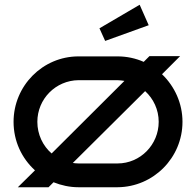

<svg xmlns="http://www.w3.org/2000/svg" viewBox="-20 -787 824 807"><path d="M608 -551 584 -527C550 -542 513 -550 474 -550H310C159 -550 37 -426 37 -275C37 -194 71 -122 127 -71L55 0H184L205 -21C237 -8 273 0 310 0H474C625 -1 747 -124 747 -275C747 -353 714 -424 661 -475L737 -551ZM474 -450C484 -450 494 -448 503 -447L197 -142C160 -174 137 -222 137 -275C137 -371 214 -449 310 -450ZM647 -275C647 -179 570 -100 474 -100H310C302 -100 294 -101 286 -102L590 -404C625 -372 647 -326 647 -275ZM567 -767 398 -668 422 -615 605 -681Z"/></svg>

Font: Bruno Ace
Style: Regular
Weight: 400
Designer: Astigmatic (AOETI)
Foundry: Astigmatic (AOETI)
Version: Version 1.000